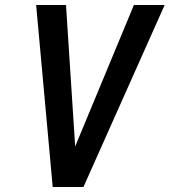

<svg xmlns="http://www.w3.org/2000/svg" viewBox="-20 -745 676 765"><path d="M124 -725H243L279.5 -161.5L513.5 -725H636L312.5 0H190Z"/></svg>

Font: JuliaMono SemiBold
Style: Italic
Weight: 600
Italic angle: -9°
Monospace: yes
Designer: cormullion
Foundry: corm
Version: Version 0.056; ttfautohint (v1.8.4)